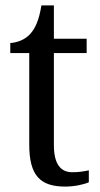

<svg xmlns="http://www.w3.org/2000/svg" viewBox="-20 -679 370 709"><path d="M221 10C255 10 291 2 308 -6V-50C289 -46 271 -43 247 -43C204 -43 179 -73 179 -143V-483H300V-536H179V-659H133C124 -606 112 -577 92 -554C72 -532 44 -522 18 -520V-483H88V-145C88 -30 129 10 221 10Z"/></svg>

Font: Noto Serif Georgian SemiCondensed
Style: Regular
Weight: 400
Width: 4
Designer: Monotype Design Team, Akaki Razmadze
Foundry: Google LLC
Version: Version 2.003